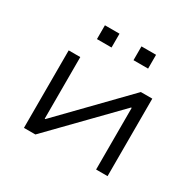

<svg xmlns="http://www.w3.org/2000/svg" viewBox="-154 -887 1083 1060"><g transform="rotate(30 387.5 -357.0)"><path d="M121 0V-494H195V-101H199L581 -494H654V0H581V-393H577L194 0ZM458 -626V-714H551V-626ZM225 -626V-714H318V-626Z"/></g></svg>

Font: Nunito Sans 7pt Expanded Light
Style: Regular
Weight: 300
Width: 7
Designer: Vernon Adams
Foundry: Vernon Adams
Version: Version 3.101;gftools[0.9.27]